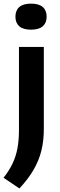

<svg xmlns="http://www.w3.org/2000/svg" viewBox="-34 -804 332 1058"><path d="M73 234.5 -14.5 175.5Q16.5 136.5 35.2 97Q54 57.5 62.2 12.8Q70.5 -32 70.5 -87V-545.5H207.5V-92.5Q207.5 -29.5 194.2 25.2Q181 80 151.2 131.2Q121.5 182.5 73 234.5ZM137 -640.5Q93.5 -640.5 72.2 -659.2Q51 -678 51 -712Q51 -746.5 72.2 -765.2Q93.5 -784 137 -784Q180.5 -784 201.8 -765.2Q223 -746.5 223 -712Q223 -678 201.8 -659.2Q180.5 -640.5 137 -640.5Z"/></svg>

Font: Encode Sans SemiExpanded SemiBold
Style: Regular
Weight: 600
Width: 6
Designer: Multiple Designers
Foundry: Impallari Type
Version: Version 3.002